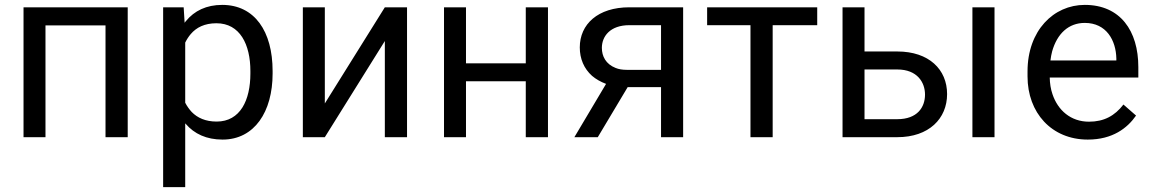

<svg xmlns="http://www.w3.org/2000/svg" viewBox="-20 -558 4687 781"><path d="M499.5 -528.3H75.7V0H165V-454.6H409.2V0H499.5Z M1088.9 -269C1088.9 -430.7 1015.6 -538.1 883.8 -538.1C819.8 -538.1 770.5 -514.2 736.3 -472.2C734.4 -469.7 732.4 -467.8 731 -465.3L727.1 -528.3H643.6V203.1H733.4V-56.2L735.4 -54.2C770.5 -13.2 820.3 9.8 885.3 9.8C1015.1 9.8 1088.9 -103.5 1088.9 -258.8ZM998.5 -258.8C998.5 -150.9 957.5 -63.5 861.3 -63.5C815.9 -63.5 783.2 -78.6 759.8 -102.5C749.5 -113.8 740.7 -126 733.4 -140.1V-384.8C739.7 -397.5 747.1 -409.2 755.9 -419.4C778.8 -446.3 812 -463.4 860.4 -463.4C956.1 -463.4 998.5 -377 998.5 -269Z M1301.3 -137.2V-528.3H1211.9V0H1301.3L1545.4 -391.1V0H1635.7V-528.3H1545.4Z M1875.5 -528.3H1786.1V0H1875.5V-227.5H2118.7V0H2209V-528.3H2118.7V-300.3H1875.5Z M2540 -528.3C2412.1 -528.3 2338.4 -459.5 2338.4 -365.2C2338.4 -318.8 2355.5 -278.8 2388.2 -249.5C2404.3 -235.8 2423.3 -225.1 2445.3 -216.8L2316.4 0H2411.6L2533.2 -203.6H2668.9V0H2758.8V-528.3ZM2483.9 -281.7C2444.3 -297.4 2428.2 -329.1 2428.2 -363.3C2428.2 -410.2 2461.9 -455.6 2540 -455.6H2668.9V-273.9H2529.8C2511.7 -273.9 2496.6 -276.4 2483.9 -281.7Z M3304.2 -528.3H2856.4V-455.6H3032.7V0H3123V-455.6H3304.2Z M3496.6 -348.6V-528.3H3407.2V0H3629.9C3758.8 0 3832.5 -75.7 3832.5 -175.3C3832.5 -275.4 3758.8 -348.6 3629.9 -348.6ZM4025.4 -528.3H3935.5V0H4025.4ZM3496.6 -275.4H3629.9C3711.4 -275.4 3742.7 -222.7 3742.7 -173.3C3742.7 -121.6 3711.4 -73.2 3629.9 -73.2H3496.6Z M4404.8 9.8C4505.9 9.8 4565.9 -37.1 4601.1 -87.9L4549.8 -132.8C4514.6 -86.9 4470.7 -63 4409.7 -63C4335.4 -63 4283.2 -109.4 4261.2 -174.8C4253.9 -195.8 4250.5 -218.8 4250 -242.7H4610.4V-285.2C4610.4 -432.6 4537.1 -538.1 4392.6 -538.1C4265.6 -538.1 4159.7 -433.6 4159.7 -267.6V-247.1C4159.7 -99.6 4257.3 9.8 4404.8 9.8ZM4259.8 -349.1C4280.3 -421.4 4326.7 -464.8 4392.6 -464.8C4480.5 -464.8 4519.5 -394 4521 -319.8V-312H4252.9C4254.4 -325.2 4256.8 -337.4 4259.8 -349.1Z"/></svg>

Font: Bert Sans
Style: Regular
Weight: 400
Designer: Christian Robertson (Google), Cristiano Sobral
Foundry: Google, Cristiano Sobral
Version: Version 3.101